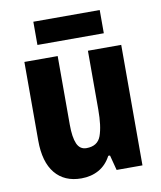

<svg xmlns="http://www.w3.org/2000/svg" viewBox="-82 -787 724 863"><g transform="rotate(-10 279.5 -355.5)"><path d="M500 -550V0H382L364 -69H356Q335 -29 300 -9.5Q265 10 220 10Q143 10 100.5 -41.5Q58 -93 58 -191V-550H210V-237Q210 -179 223 -149.5Q236 -120 266 -120Q317 -120 332.5 -162.5Q348 -205 348 -282V-550ZM432 -721V-615H129V-721Z"/></g></svg>

Font: Noto Sans Myanmar Condensed ExtraBold
Style: Regular
Weight: 800
Width: 3
Designer: Monotype Design Team
Foundry: Monotype Imaging Inc.
Version: Version 2.107; ttfautohint (v1.8.4.7-5d5b)